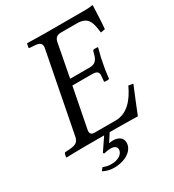

<svg xmlns="http://www.w3.org/2000/svg" viewBox="-198 -759 949 1050"><g transform="rotate(-30 276.5 -234.0)"><path d="M553 -646C553 -648 552 -649 549 -649C532 -646 526 -645 503 -645H260C223 -645 184 -646 139 -647L137 -645L133 -625C132 -622 132 -618 139 -618L167 -616C197 -614 210 -606 210 -585C210 -581 209 -576 208 -571L111 -72C105 -44 91 -32 53 -29L24 -27C18 -27 16 -23 15 -20L11 0L13 2C58 1 98 0 135 0H251L197 80L202 86C219 82 228 80 248 80C268 80 283 90 283 106C283 138 246 156 212 156C189 156 182 155 156 146L142 164C165 175 182 181 213 181C280 181 338 146 338 95C338 63 311 48 279 48C270 48 261 49 253 51L286 0H341C387 0 463 2 463 2C484 -50 509 -113 531 -165L502 -170C469 -98 420 -39 347 -39H217C199 -39 187 -43 187 -62C187 -65 187 -68 188 -72L237 -323H359C389 -323 401 -316 401 -293C401 -291 400 -288 400 -285L398 -260C397 -257 398 -252 403 -252H424L429 -255C433 -295 438 -322 442 -342C445 -362 452 -392 463 -432L460 -436H439C435 -436 431 -432 430 -428L423 -403C414 -375 400 -361 367 -361H245L285 -571C290 -595 304 -605 327 -605H427C499 -605 509 -565 517 -496L545 -501C549 -542 553 -638 553 -646Z"/></g></svg>

Font: Libertinus Serif
Style: Italic
Weight: 400
Italic angle: -12°
Designer: Philipp H. Poll, Khaled Hosny
Foundry: Caleb Maclennan
Version: Version 7.050;RELEASE